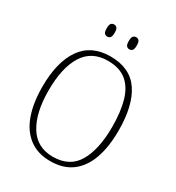

<svg xmlns="http://www.w3.org/2000/svg" viewBox="-213 -1031 1068 1167"><g transform="rotate(30 321.0 -447.0)"><path d="M320 10Q231 10 171.5 -35Q112 -80 82.5 -162.5Q53 -245 53 -359Q53 -533 120.5 -629Q188 -725 321 -725Q459 -725 523.5 -630Q588 -535 588 -358Q588 -245 559 -162.5Q530 -80 470.5 -35Q411 10 320 10ZM320 -21Q438 -21 490.5 -111Q543 -201 543 -358Q543 -464 521.5 -539Q500 -614 451.5 -654Q403 -694 321 -694Q207 -694 152 -605.5Q97 -517 97 -358Q97 -202 152.5 -111.5Q208 -21 320 -21ZM397 -819Q384 -819 376.5 -828Q369 -837 369 -861Q369 -886 376.5 -895Q384 -904 397 -904Q410 -904 417.5 -895Q425 -886 425 -861Q425 -837 417.5 -828Q410 -819 397 -819ZM242 -819Q229 -819 221.5 -828Q214 -837 214 -861Q214 -886 221.5 -895Q229 -904 242 -904Q255 -904 262.5 -895Q270 -886 270 -861Q270 -837 262.5 -828Q255 -819 242 -819Z"/></g></svg>

Font: Noto Serif Lao SemiCondensed ExtraLight
Style: Regular
Weight: 200
Width: 4
Designer: Monotype Design Team
Foundry: Monotype Imaging Inc.
Version: Version 2.003; ttfautohint (v1.8.4.7-5d5b)